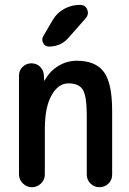

<svg xmlns="http://www.w3.org/2000/svg" viewBox="-20 -785 540 805"><path d="M201.2 -701.2Q218.8 -731.4 249.5 -748Q280.3 -764.6 315.4 -764.6Q337.9 -764.6 345.7 -745.1Q353.5 -725.6 339.8 -709L267.6 -627Q235.4 -589.8 184.6 -589.8Q168.9 -589.8 161.1 -604.5Q153.3 -619.1 161.1 -632.8ZM59.6 -53.7V-467.8Q59.6 -489.3 74.7 -504.4Q89.8 -519.5 111.3 -519.5Q133.8 -519.5 148.4 -504.9Q163.1 -490.2 164.1 -467.8L165 -448.2Q165 -447.3 166 -447.3Q168 -447.3 168 -449.2Q189.5 -487.3 225.1 -508.8Q260.7 -530.3 301.8 -530.3Q380.9 -530.3 415.5 -483.4Q450.2 -436.5 450.2 -320.3V-52.7Q450.2 -30.3 434.6 -15.1Q418.9 0 397 0Q375 0 359.4 -15.6Q343.8 -31.2 343.8 -52.7V-300.8Q343.8 -382.8 327.1 -409.2Q310.5 -435.5 266.6 -435.5Q224.6 -435.5 196.3 -385.7Q168 -335.9 168 -244.1V-53.7Q168 -31.2 151.9 -15.6Q135.7 0 113.8 0Q91.8 0 75.7 -16.1Q59.6 -32.2 59.6 -53.7Z"/></svg>

Font: Rounded-X Mgen+ 2m medium
Style: Regular
Weight: 500
Designer: [Source Han Sans]
Ryoko NISHIZUKA  (kana & ideographs); Paul D. Hunt (Latin, Greek & Cyrillic); Wenlong ZHANG  (bopomofo
Version: Version 1.059.20150602